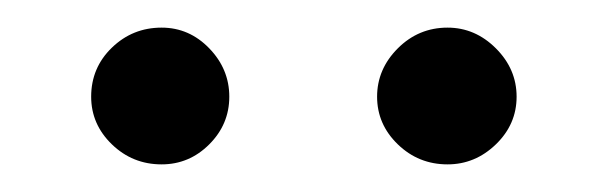

<svg xmlns="http://www.w3.org/2000/svg" viewBox="-20 -694 439 139"><path d="M46 -624Q46 -645 61 -659.5Q76 -674 97 -674Q117 -674 131.5 -659Q146 -644 146 -624Q146 -604 131.5 -589.5Q117 -575 97 -575Q76 -575 61 -589.5Q46 -604 46 -624ZM253 -624Q253 -644 268 -659Q283 -674 304 -674Q324 -674 339 -659Q354 -644 354 -624Q354 -604 339 -589.5Q324 -575 304 -575Q283 -575 268 -589.5Q253 -604 253 -624Z"/></svg>

Font: Kodchasan
Style: Regular
Weight: 400
Version: Version 1.000; ttfautohint (v1.6)